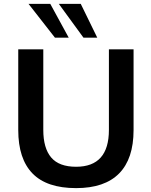

<svg xmlns="http://www.w3.org/2000/svg" viewBox="-20 -959 780 989"><path d="M372 10Q221 10 147.5 -65.5Q74 -141 74 -289V-705H203V-290Q203 -196 243.5 -148Q284 -100 372 -100Q541 -100 541 -290V-705H668V-289Q668 -141 593.5 -65.5Q519 10 372 10ZM410 -765 283 -939H396L481 -765ZM263 -765 127 -939H239L334 -765Z"/></svg>

Font: MulishBold
Style: Bold
Weight: 700
Designer: Vernon Adams
Foundry: Vernon Adams
Version: Version 3.602; ttfautohint (v1.8.3)